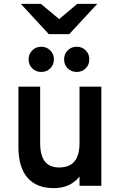

<svg xmlns="http://www.w3.org/2000/svg" viewBox="-20 -958 622 990"><path d="M256.5 12Q168 12 121.5 -42Q75 -96 75 -200V-511H187V-222Q187 -157 211.2 -125.8Q235.5 -94.5 284.5 -94.5Q338 -94.5 364 -125.8Q390 -157 390 -220V-511H502.5V0H390V-48Q366.5 -18 333.2 -3Q300 12 256.5 12ZM375.5 -587Q348 -587 329.2 -605.5Q310.5 -624 310.5 -652Q310.5 -679.5 329.2 -698.2Q348 -717 375.5 -717Q403.5 -717 422 -698.2Q440.5 -679.5 440.5 -652Q440.5 -624 422 -605.5Q403.5 -587 375.5 -587ZM192.5 -587Q165 -587 146.2 -605.5Q127.5 -624 127.5 -652Q127.5 -679.5 146.2 -698.2Q165 -717 192.5 -717Q220.5 -717 239.2 -698.2Q258 -679.5 258 -652Q258 -624 239.2 -605.5Q220.5 -587 192.5 -587ZM231.5 -782 87.5 -938H191L285 -859.5L378.5 -938H481.5L337 -782Z"/></svg>

Font: Overpass SemiBold
Style: Regular
Weight: 600
Designer: Delve Withrington, Dave Bailey, Thomas Jockin
Foundry: Delve Fonts LLC
Version: Version 4.000